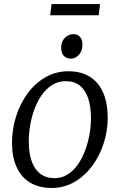

<svg xmlns="http://www.w3.org/2000/svg" viewBox="-20 -921 593 951"><path d="M319 -568Q382 -568 425.2 -540.8Q468.5 -513.5 491 -462Q513.5 -410.5 513.5 -337.5Q513.5 -272 493.2 -210Q473 -148 436 -98.2Q399 -48.5 348 -19.2Q297 10 235.5 10Q173.5 10 129.5 -16.2Q85.5 -42.5 62.5 -92.8Q39.5 -143 39.5 -214Q39.5 -281 59.5 -344.2Q79.5 -407.5 116.5 -458Q153.5 -508.5 205 -538.2Q256.5 -568 319 -568ZM305.5 -519Q269 -519 239.8 -501Q210.5 -483 188.5 -452.5Q166.5 -422 151.8 -383.2Q137 -344.5 129.8 -302.8Q122.5 -261 122.5 -221Q122.5 -163 137 -122.2Q151.5 -81.5 180 -60Q208.5 -38.5 250 -38.5Q285.5 -38.5 314.2 -56.5Q343 -74.5 364.8 -105Q386.5 -135.5 401 -174Q415.5 -212.5 423 -254Q430.5 -295.5 430.5 -335Q430.5 -393 416.8 -434Q403 -475 375.5 -497Q348 -519 305.5 -519ZM332 -630.5Q309.5 -630.5 296.2 -644.2Q283 -658 283 -685.5Q283 -715 301.2 -733.5Q319.5 -752 343 -752Q363 -752 375.8 -738.8Q388.5 -725.5 388.5 -700.5Q388.5 -668.5 370.8 -649.5Q353 -630.5 332 -630.5ZM235.5 -901H475.5L469 -845.5H228.5Z"/></svg>

Font: Merriweather 7pt Light
Style: Italic
Weight: 300
Italic angle: -7.8°
Designer: Eben Sorkin
Foundry: Eben Sorkin
Version: Version 2.200;gftools[0.9.31]